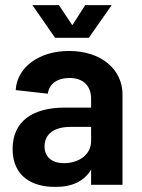

<svg xmlns="http://www.w3.org/2000/svg" viewBox="-20 -718 550 746"><path d="M334 -334V-300H233C104 -300 29 -245 29 -139C29 -33 105 9 194 8C260 9 307 -14 334 -59V0H456V-351C456 -448 374 -520 248 -520C131 -520 46 -456 41 -368L166 -354C170 -391 202 -415 250 -415C305 -415 334 -383 334 -334ZM106 -698 194 -571H325L414 -698H311L261 -620L209 -698ZM153 -149C153 -199 193 -225 254 -225H334V-170C334 -115 284 -84 228 -84C185 -84 153 -106 153 -149Z"/></svg>

Font: Vanilla Cream
Style: Bold
Weight: 700
Designer: Jeremy Tribby, Jinavaṁso
Foundry: Tribby Type
Version: Version 1.422;Glyphs 3.1.2 (3151)